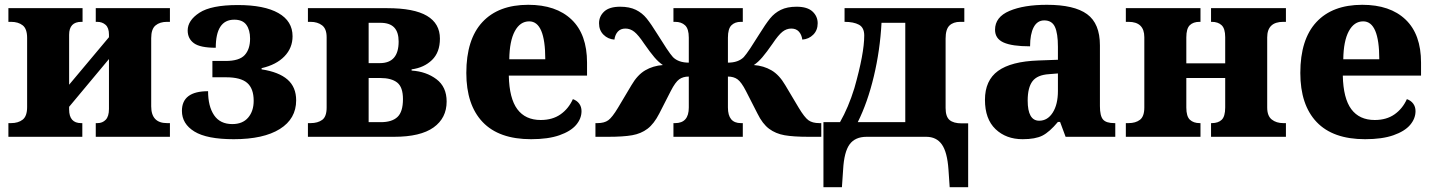

<svg xmlns="http://www.w3.org/2000/svg" viewBox="-20 -570 5980 800"><path d="M15 -57H26Q56 -57 74.5 -71.5Q93 -86 93 -124V-412Q93 -450 74.5 -464.5Q56 -479 26 -479H15V-536H324V-479H319Q268 -479 268 -425V-217L434 -415V-426Q434 -454 420 -466.5Q406 -479 385 -479H379V-536H688V-479H676Q646 -479 628 -464Q610 -449 610 -411V-127Q610 -57 676 -57H688V0H379V-57H386Q407 -57 420.5 -71Q434 -85 434 -116V-324L268 -125V-114Q268 -57 318 -57H323V0H15Z M738 -108Q738 -190 847 -190Q847 -127 872 -90Q897 -53 948 -53Q991 -53 1014 -80Q1037 -107 1037 -150Q1037 -201 1010 -224.5Q983 -248 922 -248H865V-316H920Q977 -316 999.5 -340.5Q1022 -365 1022 -409Q1022 -445 1006.5 -466.5Q991 -488 956 -488Q879 -488 879 -371Q814 -371 788 -390Q762 -409 762 -443Q762 -485 811 -517Q860 -549 971 -549Q1081 -549 1140 -515.5Q1199 -482 1199 -419Q1199 -370 1165 -335Q1131 -300 1070 -286V-281Q1142 -270 1178 -238.5Q1214 -207 1214 -152Q1214 -75 1146 -32.5Q1078 10 954 10Q842 10 790 -22Q738 -54 738 -108Z M1263 -57H1274Q1304 -57 1322.5 -70.5Q1341 -84 1341 -122V-415Q1341 -450 1322 -464.5Q1303 -479 1274 -479H1263V-536H1593Q1705 -536 1759 -504Q1813 -472 1813 -409Q1813 -352 1780 -320Q1747 -288 1695 -281V-276Q1756 -272 1798.5 -240Q1841 -208 1841 -147Q1841 -78 1786.5 -39Q1732 0 1622 0H1263ZM1563 -307Q1641 -307 1641 -397Q1641 -436 1622.5 -455.5Q1604 -475 1565 -475H1516V-307ZM1567 -61Q1613 -61 1636 -82.5Q1659 -104 1659 -157Q1659 -207 1635 -226Q1611 -245 1564 -245H1516V-61Z M1923 -266Q1923 -406 1990 -478Q2057 -550 2181 -550Q2297 -550 2361.5 -488.5Q2426 -427 2426 -309V-255H2100Q2102 -160 2135.5 -115Q2169 -70 2233 -70Q2282 -70 2315.5 -93.5Q2349 -117 2367 -157Q2384 -151 2393.5 -138Q2403 -125 2403 -107Q2403 -76 2380.5 -49.5Q2358 -23 2311 -6.5Q2264 10 2193 10Q2059 10 1991 -61.5Q1923 -133 1923 -266ZM2252 -323Q2252 -481 2185 -481Q2147 -481 2125 -440Q2103 -399 2102 -323Z M2461 -57H2469Q2498 -57 2514.5 -69Q2531 -81 2555 -121L2611 -215Q2636 -258 2668.5 -277Q2701 -296 2742 -299Q2724 -311 2706.5 -331.5Q2689 -352 2664 -388Q2640 -424 2623 -437.5Q2606 -451 2586 -451Q2566 -451 2554.5 -438.5Q2543 -426 2540 -405Q2513 -407 2494.5 -425.5Q2476 -444 2476 -473Q2476 -502 2497.5 -522Q2519 -542 2564 -542Q2603 -542 2629.5 -529Q2656 -516 2674.5 -493Q2693 -470 2719 -428Q2740 -394 2757 -368.5Q2774 -343 2784 -332Q2807 -309 2850 -309V-413Q2850 -450 2834.5 -464.5Q2819 -479 2793 -479H2786V-536H3075V-479H3067Q3042 -479 3027.5 -464.5Q3013 -450 3013 -413V-309Q3056 -309 3079 -332Q3089 -343 3106 -368.5Q3123 -394 3144 -428Q3170 -470 3188.5 -493Q3207 -516 3233.5 -529Q3260 -542 3299 -542Q3344 -542 3365.5 -522Q3387 -502 3387 -473Q3387 -444 3368.5 -425.5Q3350 -407 3323 -405Q3320 -426 3308.5 -438.5Q3297 -451 3277 -451Q3257 -451 3240 -437.5Q3223 -424 3199 -388Q3174 -352 3156.5 -331.5Q3139 -311 3121 -299Q3162 -296 3194.5 -277Q3227 -258 3252 -215L3308 -121Q3332 -81 3348.5 -69Q3365 -57 3394 -57H3402V0H3349Q3286 0 3249 -6.5Q3212 -13 3184.5 -33.5Q3157 -54 3136 -97L3088 -191Q3069 -228 3053 -239.5Q3037 -251 3013 -251V-122Q3013 -57 3067 -57H3075V0H2786V-57H2793Q2850 -57 2850 -122V-251Q2826 -251 2810 -239.5Q2794 -228 2775 -191L2727 -97Q2705 -54 2678 -33.5Q2651 -13 2614 -6.5Q2577 0 2514 0H2461Z M3411 -61H3480Q3515 -122 3540 -203Q3581 -347 3581 -422Q3581 -455 3559 -467Q3537 -479 3499 -479V-536H3998V-479H3981Q3952 -479 3936 -463.5Q3920 -448 3920 -409V-120Q3920 -84 3936.5 -70Q3953 -56 3987 -56H4014V210H3937L3932 137Q3927 64 3904.5 32Q3882 0 3839 0H3591Q3543 0 3520 31.5Q3497 63 3493 137L3488 210H3411ZM3752 -61V-475H3653Q3647 -361 3621 -252Q3595 -143 3554 -61Z M4084 -154Q4084 -235 4138.5 -274.5Q4193 -314 4306 -318L4388 -321V-375Q4388 -431 4375.5 -458Q4363 -485 4331 -485Q4302 -485 4287 -456.5Q4272 -428 4272 -377Q4197 -377 4161.5 -393Q4126 -409 4126 -446Q4126 -499 4186 -524.5Q4246 -550 4342 -550Q4456 -550 4509.5 -511Q4563 -472 4563 -381V-128Q4563 -87 4576 -72Q4589 -57 4623 -57H4627V0H4420L4397 -62H4388Q4353 -20 4323.5 -5Q4294 10 4241 10Q4172 10 4128 -32Q4084 -74 4084 -154ZM4388 -191V-264L4351 -261Q4302 -258 4282 -231.5Q4262 -205 4262 -151Q4262 -67 4310 -67Q4345 -67 4366.5 -101Q4388 -135 4388 -191Z M4671 -57H4682Q4712 -57 4730 -71Q4748 -85 4748 -122V-415Q4748 -479 4682 -479H4671V-536H4982V-479H4978Q4952 -479 4937.5 -465Q4923 -451 4923 -414V-306H5085V-415Q5085 -451 5070 -465Q5055 -479 5029 -479H5026V-536H5338V-479H5327Q5260 -479 5260 -414V-122Q5260 -87 5279 -72Q5298 -57 5327 -57H5338V0H5026V-57H5029Q5056 -57 5070.5 -71Q5085 -85 5085 -122V-245H4923V-122Q4923 -85 4938 -71Q4953 -57 4979 -57H4982V0H4671Z M5398 -266Q5398 -406 5465 -478Q5532 -550 5656 -550Q5772 -550 5836.5 -488.5Q5901 -427 5901 -309V-255H5575Q5577 -160 5610.5 -115Q5644 -70 5708 -70Q5757 -70 5790.5 -93.5Q5824 -117 5842 -157Q5859 -151 5868.5 -138Q5878 -125 5878 -107Q5878 -76 5855.5 -49.5Q5833 -23 5786 -6.5Q5739 10 5668 10Q5534 10 5466 -61.5Q5398 -133 5398 -266ZM5727 -323Q5727 -481 5660 -481Q5622 -481 5600 -440Q5578 -399 5577 -323Z"/></svg>

Font: Noto Serif ExtraBold
Style: Regular
Weight: 800
Designer: Monotype Design Team
Foundry: Monotype Imaging Inc.
Version: Version 1.001